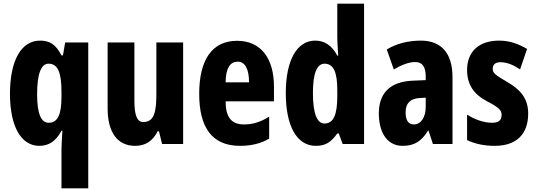

<svg xmlns="http://www.w3.org/2000/svg" viewBox="-20 -780 2907 1040"><path d="M313 31V240H458V-550H333L321 -480H313C282 -540 249 -560 197 -560C95 -560 34 -453 34 -271C34 -96 94 10 193 10C244 10 283 -15 313 -72H318C315 -24 313 10 313 31ZM244 -115C202 -115 181 -165 181 -269C181 -381 203 -435 243 -435C292 -435 313 -390 313 -282V-254C313 -159 292 -115 244 -115Z M972 -550H827V-274C827 -177 817 -119 756 -119C721 -119 708 -158 708 -237V-550H563V-192C563 -65 615 10 712 10C769 10 808 -17 834 -69H841L858 0H972Z M1264 -559C1129 -559 1059 -456 1059 -272C1059 -94 1125 10 1280 10C1340 10 1392 -2 1438 -29V-148C1389 -118 1349 -106 1301 -106C1234 -106 1202 -145 1202 -231H1464V-310C1464 -466 1392 -559 1264 -559ZM1268 -446C1306 -446 1329 -408 1329 -334H1202C1203 -415 1229 -446 1268 -446Z M1691 10C1744 10 1773 -10 1807 -57H1815L1836 0H1952V-760H1807V-578C1807 -557 1809 -525 1812 -479H1807C1777 -535 1737 -560 1687 -560C1588 -560 1528 -453 1528 -276C1528 -98 1587 10 1691 10ZM1737 -111C1697 -111 1675 -166 1675 -277C1675 -381 1696 -435 1738 -435C1786 -435 1807 -391 1807 -292V-261C1807 -156 1786 -111 1737 -111Z M2260 -560C2189 -560 2126 -543 2075 -512L2113 -404C2160 -431 2197 -444 2229 -444C2268 -444 2286 -418 2286 -365V-346L2216 -343C2097 -338 2032 -280 2032 -165C2032 -76 2068 10 2161 10C2227 10 2264 -17 2299 -73H2301L2325 0H2431V-363C2431 -494 2368 -560 2260 -560ZM2252 -249 2286 -251V-201C2286 -143 2259 -106 2222 -106C2193 -106 2177 -127 2177 -171C2177 -220 2202 -246 2252 -249Z M2841 -165C2841 -249 2796 -296 2729 -335C2659 -376 2649 -385 2649 -408C2649 -431 2664 -443 2691 -443C2728 -443 2765 -426 2797 -404L2835 -515C2785 -544 2738 -560 2683 -560C2574 -560 2510 -500 2510 -401C2510 -322 2547 -269 2615 -233C2688 -196 2697 -180 2697 -157C2697 -128 2680 -115 2646 -115C2597 -115 2548 -135 2510 -159V-21C2557 1 2607 10 2660 10C2774 10 2841 -50 2841 -165Z"/></svg>

Font: Noto Sans Georgian ExtraCondensed ExtraBold
Style: Regular
Weight: 800
Width: 2
Designer: Monotype Design Team, Akaki Razmadze
Foundry: Google LLC
Version: Version 2.005